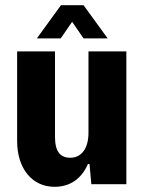

<svg xmlns="http://www.w3.org/2000/svg" viewBox="-20 -710 557 740"><path d="M122 -562H214L258 -626L302 -562H395L302 -690H215ZM467 -512H321V-198C321 -138 294 -102 251 -102C213 -102 192 -125 192 -182V-512H46V-167C46 -59 105 10 190 10C252 10 295 -23 319 -78H325L332 0H467Z"/></svg>

Font: Decalotype
Style: Bold
Weight: 700
Designer: Alfredo Marco Pradil
Foundry: Alfredo Marco Pradil
Version: Version 1.0